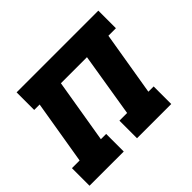

<svg xmlns="http://www.w3.org/2000/svg" viewBox="-125 -685 849 849"><g transform="rotate(-45 299.5 -260.0)"><path d="M-1 0V-110H47L97 -410H63V-520H574V-410H527L477 -110H510V0H296V-110H344L393 -410H230L180 -110H213V0Z"/></g></svg>

Font: Iosevka Etoile XBdObl
Style: Regular
Weight: 800
Italic angle: -9°
Designer: Belleve Invis
Foundry: Belleve Invis
Version: Version 15.5.2; ttfautohint (v1.8.4)